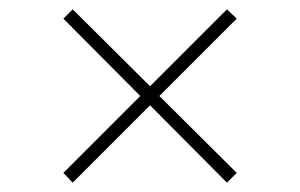

<svg xmlns="http://www.w3.org/2000/svg" viewBox="-20 -519 644 412"><path d="M322 -313 488 -148 467 -127 302 -293 136 -127 116 -148 281 -313 116 -479 136 -499 302 -334 467 -499 488 -479Z"/></svg>

Font: Work Sans ExtraLight
Style: Regular
Weight: 280
Designer: Wei Huang
Foundry: Wei Huang
Version: Version 1.500